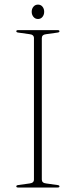

<svg xmlns="http://www.w3.org/2000/svg" viewBox="-20 -834 337 854"><path d="M166 -35.5Q166 -20 185.5 -18L235.5 -11Q244.5 -10 244.5 -5Q244.5 0 236.5 0H60.5Q52.5 0 52.5 -5Q52.5 -10 61.5 -11L111.5 -18Q131 -20 131 -35.5V-664.5Q131 -680 111.5 -682L61.5 -689Q52.5 -690 52.5 -695Q52.5 -700 60.5 -700H236.5Q244.5 -700 244.5 -695Q244.5 -690 235.5 -689L185.5 -682Q166 -680 166 -664.5ZM149 -749.5Q136.5 -749.5 128.8 -759Q121 -768.5 121 -781.5Q121 -795 128.8 -804.2Q136.5 -813.5 149 -813.5Q161.5 -813.5 169 -804.2Q176.5 -795 176.5 -781.5Q176.5 -768.5 169 -759Q161.5 -749.5 149 -749.5Z"/></svg>

Font: Fraunces 72pt S000 Thin
Style: Regular
Weight: 100
Version: Version 1.000; ttfautohint (v1.8.3)